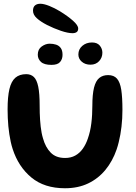

<svg xmlns="http://www.w3.org/2000/svg" viewBox="-20 -985 724 1024"><path d="M326.5 19Q216.5 19 147.2 -38.5Q78 -96 47.5 -190.5Q41.5 -209 37.2 -228.8Q33 -248.5 29.8 -269.2Q26.5 -290 24.5 -311.8Q22.5 -333.5 21.5 -356Q20.5 -378.5 20.5 -401.5Q20.5 -468.5 30.2 -510Q40 -551.5 62 -570.5Q84 -589.5 120 -589.5Q145 -589.5 160.8 -574.2Q176.5 -559 184 -522.5Q191.5 -486 191.5 -421Q191.5 -401.5 192 -382.5Q192.5 -363.5 193.8 -345.2Q195 -327 197 -309.8Q199 -292.5 202 -276.8Q205 -261 209.5 -246.5Q222.5 -199.5 250.5 -171Q278.5 -142.5 327 -142.5Q358 -142.5 381.5 -155.5Q405 -168.5 421.5 -191.8Q438 -215 448.5 -246Q455 -264.5 459.8 -285.2Q464.5 -306 467.2 -328.2Q470 -350.5 471.2 -373.8Q472.5 -397 472.5 -420Q472.5 -482 481.5 -517.8Q490.5 -553.5 509.2 -569Q528 -584.5 556.5 -584.5Q587.5 -584.5 604 -565.5Q620.5 -546.5 626.8 -505.8Q633 -465 633 -399.5Q633 -376.5 631.8 -354Q630.5 -331.5 628 -309.8Q625.5 -288 621.8 -267.2Q618 -246.5 613.2 -226.8Q608.5 -207 602 -188Q580.5 -125.5 542.2 -79Q504 -32.5 450.2 -6.8Q396.5 19 326.5 19ZM254.5 -639Q215.5 -639 198.5 -654.8Q181.5 -670.5 181.5 -693Q181.5 -722 202.2 -737Q223 -752 245 -752Q263 -752 278.8 -747Q294.5 -742 304 -729Q313.5 -716 313.5 -692.5Q313.5 -670 300.5 -654.5Q287.5 -639 254.5 -639ZM462.5 -640Q434.5 -640 416.2 -655.8Q398 -671.5 398 -694.5Q398 -722.5 419 -740.5Q440 -758.5 470.5 -758.5Q498.5 -758.5 512.2 -741.8Q526 -725 526 -704Q526 -677.5 508.5 -658.8Q491 -640 462.5 -640ZM367 -808Q342 -808 304.5 -820.8Q267 -833.5 231.5 -851.5Q196.5 -869.5 176.2 -888Q156 -906.5 156 -928Q156 -947 166.5 -956Q177 -965 195 -965Q214 -965 242.8 -953.5Q271.5 -942 299.5 -925Q341 -899.5 369 -874.8Q397 -850 397 -833Q397 -819.5 388.8 -813.8Q380.5 -808 367 -808Z"/></svg>

Font: Gluten Medium
Style: Regular
Weight: 500
Designer: Tyler Finck
Foundry: Etcetera Type Company
Version: Version 1.300